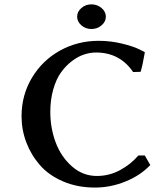

<svg xmlns="http://www.w3.org/2000/svg" viewBox="-20 -844 717 874"><path d="M609.9 -136.2H639.2L664.1 -92.8Q620.1 -45.9 552 -18.1Q483.9 9.8 412.1 9.8Q332 9.8 266.8 -18.3Q201.7 -46.4 161.4 -92.8Q121.1 -139.2 99.6 -196.3Q78.1 -253.4 78.1 -314.9Q78.1 -411.1 125.5 -490.2Q172.9 -569.3 253.2 -613.8Q333.5 -658.2 429.2 -658.2Q483.4 -658.2 535.4 -645.5Q587.4 -632.8 612.3 -620.1L637.2 -607.9L639.2 -605Q628.9 -545.4 620.1 -517.1L585.9 -516.1Q525.4 -605 417 -605Q390.1 -605 362.5 -595.9Q335 -586.9 307.1 -565.7Q279.3 -544.4 257.6 -514.2Q235.8 -483.9 222.4 -437Q209 -390.1 209 -334Q209 -261.2 233.4 -195.8Q257.8 -130.4 307.4 -86.7Q356.9 -43 420.9 -43Q477.5 -43 526.9 -69.8Q576.2 -96.7 609.9 -136.2ZM396 -824.2Q422.9 -824.2 442.4 -807.4Q461.9 -790.5 461.9 -768.1Q461.9 -745.6 442.4 -728.8Q422.9 -711.9 396 -711.9Q369.6 -711.9 350.3 -728.8Q331.1 -745.6 331.1 -768.1Q331.1 -790.5 350.3 -807.4Q369.6 -824.2 396 -824.2Z"/></svg>

Font: Linear Smooth
Style: Bold
Weight: 700
Designer: Philipp H. Poll, Flanker
Foundry: Philipp H. Poll, reworked by Flanker
Version: Version 1.061 | FøM Fix